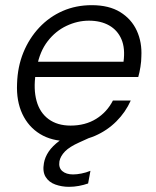

<svg xmlns="http://www.w3.org/2000/svg" viewBox="-20 -534 602 743"><path d="M242 12Q180 12 135 -15.5Q90 -43 66.5 -93Q43 -143 46 -210Q48 -276 70.5 -331Q93 -386 132 -427.5Q171 -469 222.5 -491.5Q274 -514 335 -514Q402 -514 445.5 -487Q489 -460 509.5 -415Q530 -370 527 -315Q527 -298 523.5 -275.5Q520 -253 515 -236H101L111 -295H458Q465 -347 450 -382Q435 -417 402.5 -435.5Q370 -454 324 -454Q280 -454 237.5 -434Q195 -414 164.5 -374.5Q134 -335 123 -276L118 -249Q109 -189 121.5 -143.5Q134 -98 168 -73Q202 -48 253 -48Q310 -48 352 -74Q394 -100 417 -145H486Q466 -100 430.5 -64.5Q395 -29 348 -8.5Q301 12 242 12ZM247 189Q219 189 194 180Q169 171 156.5 150.5Q144 130 150 97Q154 74 168.5 52.5Q183 31 210 11Q237 -9 280 -26L339 -50L351 -12L287 17Q249 34 231.5 52Q214 70 210 90Q206 115 221 128Q236 141 263 141Q277 141 295 137.5Q313 134 330 127L321 176Q304 182 285 185.5Q266 189 247 189Z"/></svg>

Font: DM Sans 16pt Light
Style: Italic
Weight: 300
Italic angle: -10°
Version: Version 4.004;gftools[0.9.30]